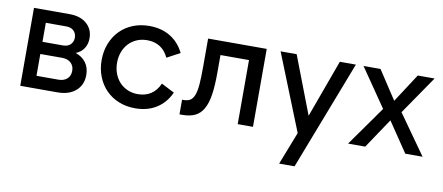

<svg xmlns="http://www.w3.org/2000/svg" viewBox="-65 -764 2801 1213"><g transform="rotate(10 1335.5 -157.0)"><path d="M71 -500H300Q369 -500 409.5 -464.5Q450 -429 450 -371Q450 -333 431.5 -305.5Q413 -278 380 -265Q422 -251 446 -219Q470 -187 470 -139Q470 -76 427 -38Q384 0 309 0H71ZM302 -80Q336 -80 357 -98.5Q378 -117 378 -150Q378 -182 357 -201Q336 -220 302 -220H161V-80ZM292 -298Q324 -298 341 -315.5Q358 -333 358 -359Q358 -385 341 -402.5Q324 -420 292 -420H161V-298Z M549 -250Q549 -307 568 -355.5Q587 -404 621.5 -439.5Q656 -475 704 -494.5Q752 -514 810 -514Q887 -514 944 -479.5Q1001 -445 1033 -380L949 -335Q929 -379 894 -401Q859 -423 812 -423Q775 -423 745 -410Q715 -397 693.5 -374Q672 -351 660 -319.5Q648 -288 648 -250Q648 -213 660 -181Q672 -149 693.5 -126Q715 -103 745 -90Q775 -77 811 -77Q859 -77 894.5 -100Q930 -123 950 -169L1034 -126Q1003 -58 945.5 -22Q888 14 810 14Q752 14 704 -5.5Q656 -25 621.5 -60.5Q587 -96 568 -144.5Q549 -193 549 -250Z M1093 -91H1103Q1129 -91 1145 -101Q1161 -111 1171 -136.5Q1181 -162 1184.5 -205.5Q1188 -249 1188 -316V-500H1564V0H1466V-411H1283V-296Q1283 -215 1274.5 -158Q1266 -101 1246 -65Q1226 -29 1193 -13Q1160 3 1111 3H1093Z M1849 -10 1653 -500H1756L1898 -130L2033 -500H2136L1866 200H1767Z M2354 -254 2185 -500H2294L2414 -317L2533 -500H2641L2472 -254L2652 0H2541L2412 -191L2284 0H2174Z"/></g></svg>

Font: NT Somic Medium
Style: Regular
Weight: 500
Designer: Ravid Balaliev — lead type designer, mastering
Michael Voronin — secret advisor, marketing
Ivan Kovalenko — best boy
Foundry: NT Type
Version: Version 0.7